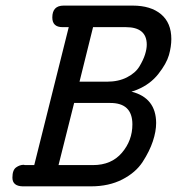

<svg xmlns="http://www.w3.org/2000/svg" viewBox="-20 -659 626 679"><path d="M23.9 -30.8Q23.9 -57.6 36.9 -66.9Q49.8 -76.2 64 -76.2L67.9 -75.2H101.1L223.1 -563H201.2Q165 -563 165 -597.2Q165 -639.2 205.1 -639.2H449.2Q513.2 -639.2 549.6 -608.6Q585.9 -578.1 585.9 -521Q585.9 -494.1 577.4 -464.1Q568.8 -434.1 540 -397.5Q511.2 -360.8 464.8 -341.8Q456.1 -337.9 444.8 -335Q531.7 -313 532.2 -224.1Q532.2 -194.3 520.5 -159.2Q508.8 -124 484.4 -86.4Q460 -48.8 412.6 -24.4Q365.2 0 301.8 0H60.1Q23.9 -1 23.9 -30.8ZM187 -75.2H309.1Q374 -75.2 411.1 -118.7Q448.2 -162.1 448.2 -219.2Q448.2 -295.4 369.1 -294.9H242.2ZM261.2 -370.1H357.9Q398.9 -370.1 429 -385.5Q459 -400.9 472.9 -423.8Q486.8 -446.8 492.9 -466.3Q499 -485.8 499 -501Q499 -563 424.8 -563H309.1Z"/></svg>

Font: CMU Typewriter Text
Style: BoldItalic
Weight: 700
Italic angle: -14.04°
Version: Version 0.7.0